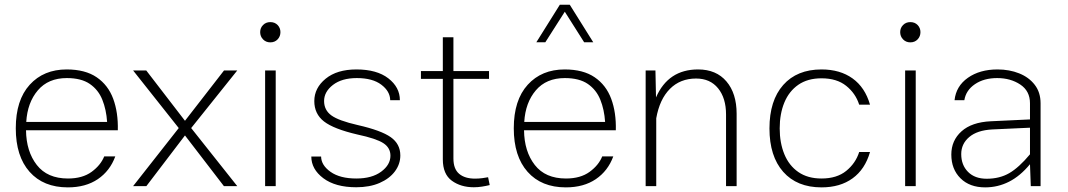

<svg xmlns="http://www.w3.org/2000/svg" viewBox="-20 -789 4528 814"><path d="M90.3 -236.8Q91.3 -147 136 -89.6Q180.7 -32.2 268.1 -32.2Q329.6 -32.2 368.2 -60.3Q406.7 -88.4 421.9 -126H468.8Q446.3 -64.5 394.8 -29.5Q343.3 5.4 267.6 5.4Q164.1 5.4 105.5 -60.5Q46.9 -126.5 46.9 -245.1Q46.9 -364.7 106 -429.7Q165 -494.6 262.7 -494.6Q341.3 -494.6 389.9 -461.4Q438.5 -428.2 460 -370.1Q481.4 -312 479.5 -236.8ZM91.3 -272H434.1Q430.7 -324.2 413.8 -366.2Q397 -408.2 360.8 -433.1Q324.7 -458 263.2 -458Q184.6 -458 140.4 -406Q96.2 -354 91.3 -272Z M929.7 -490.2H985.8L790.5 -246.1L985.8 0H929.2L764.2 -214.8L600.6 0H544.4L737.8 -246.1L544.4 -490.2H600.1L764.2 -276.9Z M1083 -652.8Q1083 -670.4 1095.2 -682.9Q1107.4 -695.3 1126 -695.3Q1145 -695.3 1157 -682.9Q1168.9 -670.4 1168.9 -652.8Q1168.9 -634.8 1157 -622.1Q1145 -609.4 1126 -609.4Q1107.4 -609.4 1095.2 -622.1Q1083 -634.8 1083 -652.8ZM1104 -490.2H1148.9V0H1104Z M1491.2 -494.6Q1577.6 -494.6 1626.5 -456.8Q1675.3 -418.9 1675.3 -364.3H1634.3Q1633.8 -401.9 1596.7 -429.9Q1559.6 -458 1492.7 -458Q1429.2 -458 1391.6 -429Q1354 -399.9 1354 -360.8Q1354 -322.3 1384.8 -299.8Q1415.5 -277.3 1496.6 -258.8Q1595.7 -236.3 1636.5 -207.5Q1677.2 -178.7 1677.2 -129.9Q1677.2 -93.3 1654.3 -62.5Q1631.3 -31.7 1589.4 -13.4Q1547.4 4.9 1490.2 4.9Q1401.9 4.9 1350.8 -33.4Q1299.8 -71.8 1299.8 -125.5H1341.3Q1341.8 -88.4 1381.6 -60.3Q1421.4 -32.2 1490.7 -32.2Q1557.1 -32.2 1596.2 -61.3Q1635.3 -90.3 1635.3 -128.9Q1635.3 -162.6 1605.2 -182.1Q1575.2 -201.7 1495.1 -218.8Q1394.5 -242.2 1353.5 -274.2Q1312.5 -306.2 1312.5 -360.4Q1312.5 -416 1360.6 -455.3Q1408.7 -494.6 1491.2 -494.6Z M2049.3 -37.6 2056.2 -4.4Q2040.5 -0.5 2023.2 2.2Q2005.9 4.9 1988.8 4.9Q1933.6 4.9 1895.5 -22.9Q1857.4 -50.8 1857.4 -113.3V-454.6H1764.6V-487.8H1857.4V-630.9H1902.3V-487.8H2053.2V-454.6H1902.3V-117.2Q1902.3 -72.8 1926.5 -52.2Q1950.7 -31.7 1993.7 -31.7Q2009.3 -31.7 2024.7 -33.7Q2040 -35.6 2049.3 -37.6Z M2201.7 -236.8Q2202.6 -147 2247.3 -89.6Q2292 -32.2 2379.4 -32.2Q2440.9 -32.2 2479.5 -60.3Q2518.1 -88.4 2533.2 -126H2580.1Q2557.6 -64.5 2506.1 -29.5Q2454.6 5.4 2378.9 5.4Q2275.4 5.4 2216.8 -60.5Q2158.2 -126.5 2158.2 -245.1Q2158.2 -364.7 2217.3 -429.7Q2276.4 -494.6 2374 -494.6Q2452.6 -494.6 2501.2 -461.4Q2549.8 -428.2 2571.3 -370.1Q2592.8 -312 2590.8 -236.8ZM2202.6 -272H2545.4Q2542 -324.2 2525.1 -366.2Q2508.3 -408.2 2472.2 -433.1Q2436 -458 2374.5 -458Q2295.9 -458 2251.7 -406Q2207.5 -354 2202.6 -272ZM2495.1 -609.9H2456.5L2374.5 -739.3L2292 -609.9H2253.9L2353.5 -769H2395.5Z M2762.2 0H2717.3V-490.2H2758.8L2761.2 -376Q2813 -494.6 2939.5 -494.6Q3016.6 -494.6 3059.8 -443.8Q3103 -393.1 3103 -306.6V0H3058.1V-303.7Q3058.1 -373 3024.4 -414.6Q2990.7 -456.1 2931.2 -456.1Q2863.8 -456.1 2820.1 -412.1Q2776.4 -368.2 2762.2 -287.6Z M3462.9 -494.6Q3541.5 -494.6 3594.5 -456.5Q3647.5 -418.5 3668.5 -345.2H3622.6Q3607.4 -393.1 3567.6 -425Q3527.8 -457 3462.9 -457Q3404.3 -457 3364.7 -429.7Q3325.2 -402.3 3305.4 -354.5Q3285.6 -306.6 3285.6 -244.6Q3285.6 -183.1 3305.4 -135Q3325.2 -86.9 3364.7 -59.6Q3404.3 -32.2 3462.9 -32.2Q3527.8 -32.2 3567.6 -64.5Q3607.4 -96.7 3622.6 -144.5H3668.5Q3647.5 -71.3 3594.7 -33Q3542 5.4 3462.9 5.4Q3358.9 5.4 3300.5 -60.5Q3242.2 -126.5 3242.2 -244.6Q3242.2 -362.8 3300.5 -428.7Q3358.9 -494.6 3462.9 -494.6Z M3796.4 -652.8Q3796.4 -670.4 3808.6 -682.9Q3820.8 -695.3 3839.4 -695.3Q3858.4 -695.3 3870.4 -682.9Q3882.3 -670.4 3882.3 -652.8Q3882.3 -634.8 3870.4 -622.1Q3858.4 -609.4 3839.4 -609.4Q3820.8 -609.4 3808.6 -622.1Q3796.4 -634.8 3796.4 -652.8ZM3817.4 -490.2H3862.3V0H3817.4Z M4391.6 -351.1V0H4350.1L4346.7 -92.8Q4305.2 -42.5 4257.8 -18.6Q4210.4 5.4 4156.7 5.4Q4090.8 5.4 4052 -33.2Q4013.2 -71.8 4013.2 -133.8Q4013.2 -193.4 4056.4 -232.2Q4099.6 -271 4180.7 -274.9L4346.7 -282.7V-351.1Q4346.7 -403.3 4305.4 -430.7Q4264.2 -458 4207.5 -458Q4151.4 -458 4113.3 -432.1Q4075.2 -406.2 4068.4 -364.3H4026.9Q4033.2 -423.8 4083.5 -459.2Q4133.8 -494.6 4209 -494.6Q4259.3 -494.6 4300.8 -478Q4342.3 -461.4 4366.9 -429.4Q4391.6 -397.5 4391.6 -351.1ZM4055.2 -135.7Q4055.2 -89.4 4084 -60.3Q4112.8 -31.2 4163.1 -31.2Q4217.8 -31.2 4258.8 -54.9Q4299.8 -78.6 4346.7 -134.8V-247.6L4186.5 -240.2Q4123 -236.8 4089.1 -208Q4055.2 -179.2 4055.2 -135.7Z"/></svg>

Font: Estedad-FD ExtraLight
Style: Regular
Weight: 200
Designer: Amin Abedi
Version: Version 7.3